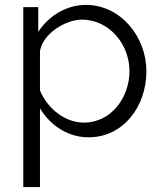

<svg xmlns="http://www.w3.org/2000/svg" viewBox="-20 -550 657 783"><path d="M143 -108C184 -41 254 10 341 10C481 10 577 -113 577 -260C577 -399 473 -530 330 -530C251 -530 178 -485 136 -420V-521H75V213H143ZM508 -260C508 -154 435 -50 322 -50C245 -50 174 -107 143 -181V-341C153 -411 246 -470 314 -470C423 -470 508 -372 508 -260Z"/></svg>

Font: FIGSv2-sans-serif
Style: Regular
Weight: 400
Designer: Matt McInerney, Pablo Impallari, Rodrigo Fuenzalida,Mirko Velimirovic
Foundry: Matt McInerney, Pablo Impallari, Rodrigo Fuenzalida
Version: Version 4.021;hotconv 1.0.109;makeotfexe 2.5.65596